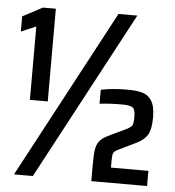

<svg xmlns="http://www.w3.org/2000/svg" viewBox="-50 -735 711 782"><g transform="rotate(5 305.0 -344.0)"><path d="M74 -308V-608L13 -582V-644L94 -687H147V-308ZM36 0 403 -688H480L113 0ZM403 -189 472 -222Q494 -232 499 -241Q504 -250 504 -276Q504 -306 493.5 -314Q483 -322 448 -322Q398 -322 358 -317V-374Q403 -384 467 -384Q504 -384 527.5 -377.5Q551 -371 565.5 -348.5Q580 -326 580 -281Q580 -231 566 -208.5Q552 -186 522 -172L448 -136Q434 -129 430.5 -121Q427 -113 427 -92V-62H580V0H352V-62Q352 -106 355 -127.5Q358 -149 368.5 -163Q379 -177 403 -189Z"/></g></svg>

Font: Saira Semi Condensed Medium
Style: Regular
Weight: 500
Width: 4
Designer: Hector Gatti with collaboration of the Omnibus-Type team
Foundry: Omnibus-Type
Version: Version 1.001; ttfautohint (v1.8)